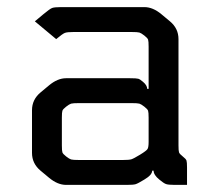

<svg xmlns="http://www.w3.org/2000/svg" viewBox="-20 -520 606 540"><path d="M412 -40H408Q408 -28 386 -15Q368 -4 361.5 -2Q355 0 337 0H166Q142 0 118 -20L94 -40Q70 -60 70 -90V-210Q70 -240 94 -260L118 -280Q142 -300 166 -300H345Q364 -300 369 -298.5Q374 -297 382 -290Q394 -280 394 -270H398V-389Q398 -404 396.5 -408.5Q395 -413 386 -420Q377 -427 372 -428.5Q367 -430 349 -430H187Q169 -430 162.5 -427.5Q156 -425 138 -410L78 -460L102 -480Q120 -495 126.5 -497.5Q133 -500 151 -500H386Q410 -500 434 -480L458 -460Q482 -440 482 -410V-111Q482 -96 483.5 -91.5Q485 -87 494 -80Q503 -73 504.5 -68.5Q506 -64 506 -49V0H471Q453 0 446.5 -2.5Q440 -5 428 -15Q412 -28 412 -40ZM154 -189V-111Q154 -96 155.5 -91.5Q157 -87 166 -80Q175 -73 180 -71.5Q185 -70 203 -70H325Q343 -70 349.5 -72Q356 -74 374 -85Q392 -96 395 -101Q398 -106 398 -121V-189Q398 -204 396.5 -208.5Q395 -213 386 -220Q377 -227 372 -228.5Q367 -230 349 -230H203Q185 -230 180 -228.5Q175 -227 166 -220Q157 -213 155.5 -208.5Q154 -204 154 -189Z"/></svg>

Font: Electrolize
Style: Regular
Weight: 400
Designer: Valery Zaveryaev
Foundry: Cyreal (www.cyreal.org)
Version: Version 1.002